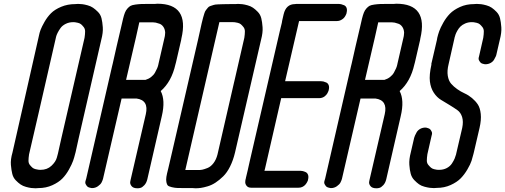

<svg xmlns="http://www.w3.org/2000/svg" viewBox="-20 -815 2712 1031"><path d="M187 -614Q188 -618 189 -623Q192 -639 198 -655Q204 -671 219 -697.5Q234 -724 254 -744Q274 -764 308.5 -778.5Q343 -793 384 -793Q390 -794 399 -794Q411 -794 422.5 -792.5Q434 -791 450.5 -786.5Q467 -782 479.5 -773.5Q492 -765 506 -751Q520 -737 525 -717Q530 -697 532 -668.5Q534 -640 524 -602L403 -75L386 2Q385 6 383 13Q379 30 372.5 48.5Q366 67 350.5 95Q335 123 315 143.5Q295 164 261 179.5Q227 195 186 195Q180 196 171 196Q159 196 147.5 194.5Q136 193 119.5 188.5Q103 184 90.5 175.5Q78 167 64.5 153Q51 139 46 119Q41 99 38.5 70.5Q36 42 47 4ZM198 97Q233 97 256 75.5Q279 54 285 32L291 10L310 -75L434 -612Q437 -632 437 -646Q437 -660 429.5 -669.5Q422 -679 415.5 -684.5Q409 -690 398.5 -692.5Q388 -695 383 -695.5Q378 -696 374 -696H373Q351 -696 333 -687Q315 -678 305.5 -665Q296 -652 289.5 -639Q283 -626 281 -617L279 -608L186 -202L136 14Q133 34 133 48Q133 62 141 71.5Q149 81 155 86Q161 91 171.5 93.5Q182 96 187 96.5Q192 97 197 97Z M761 -386Q778 -391 791.5 -401.5Q805 -412 812.5 -425.5Q820 -439 824 -448.5Q828 -458 830 -467L831 -472L863 -611Q866 -623 866 -628Q866 -630 866.5 -634Q867 -638 867 -640Q866 -658 857.5 -670.5Q849 -683 836.5 -687.5Q824 -692 816.5 -693.5Q809 -695 802 -695H801H728L710 -614L657 -386H715ZM813 -794Q815 -794 819 -794.5Q823 -795 825 -795Q998 -795 954 -608L953 -602V-601V-602V-601L925 -480Q924 -476 922 -469Q901 -376 843 -326Q869 -277 849 -192L771 148Q766 168 755 179.5Q744 191 735.5 193.5Q727 196 720 196H718Q696 196 687 185Q678 174 679 163L681 152L763 -202Q780 -277 713 -286H633L533 146Q530 156 525 165.5Q520 175 506 185Q492 195 474 195Q472 195 469.5 194.5Q467 194 459.5 192Q452 190 448 185.5Q444 181 440 173.5Q436 166 440 154L443 144L518 -182L582 -460L585 -472L582 -460L585 -472L606 -565Q607 -566 628 -659Q629 -661 629 -663L641 -715Q646 -735 651 -747.5Q656 -760 664.5 -769.5Q673 -779 681 -783.5Q689 -788 707 -790.5Q725 -793 740.5 -793.5Q756 -794 788 -794Z M904 2 1043 -600Q1055 -654 1063 -690Q1067 -708 1070.5 -720Q1074 -732 1077.5 -743.5Q1081 -755 1086.5 -761.5Q1092 -768 1096.5 -774Q1101 -780 1110.5 -783Q1120 -786 1127.5 -788.5Q1135 -791 1150 -791.5Q1165 -792 1177.5 -792.5Q1190 -793 1212 -793H1243Q1249 -794 1258 -794Q1270 -794 1281.5 -792.5Q1293 -791 1309.5 -786.5Q1326 -782 1338.5 -773.5Q1351 -765 1364.5 -751Q1378 -737 1383 -717Q1388 -697 1390 -668.5Q1392 -640 1382 -602L1242 4Q1232 46 1215.5 79Q1199 112 1178.5 132Q1158 152 1137.5 165.5Q1117 179 1095 185.5Q1073 192 1058.5 194Q1044 196 1030 196L1015 195H984Q950 195 934 194.5Q918 194 902 190Q886 186 881 181Q876 176 873.5 163Q871 150 873.5 134.5Q876 119 883 92Q891 56 904 2ZM1158 -696 975 98H1047H1048Q1057 98 1067 96Q1077 94 1094.5 87Q1112 80 1126.5 61Q1141 42 1148 14L1236 -369L1241 -390L1292 -612Q1295 -632 1295 -646Q1295 -660 1287.5 -669.5Q1280 -679 1273.5 -684.5Q1267 -690 1256.5 -692.5Q1246 -695 1241 -695.5Q1236 -696 1232 -696H1231Z M1745 -331Q1745 -330 1744.5 -328.5Q1744 -327 1742 -322.5Q1740 -318 1738 -314Q1736 -310 1731.5 -305Q1727 -300 1722 -296.5Q1717 -293 1710 -290.5Q1703 -288 1694 -288H1660H1651H1501H1490L1403 91L1400 102H1407H1543H1548H1555H1590H1592Q1598 102 1605 103.5Q1612 105 1621 109Q1630 113 1634 123.5Q1638 134 1634 150Q1634 152 1633 155Q1632 158 1628 165Q1624 172 1618.5 178Q1613 184 1604 188.5Q1595 193 1583 193H1549H1540H1390H1376H1364H1337H1336H1333H1329Q1312 193 1304 182.5Q1296 172 1297 161L1298 150L1299 148L1301 138L1306 117L1311 96L1312 91L1321 51L1483 -650L1493 -691L1494 -696Q1494 -697 1494.5 -699.5Q1495 -702 1495 -703Q1497 -710 1503 -738Q1516 -793 1564 -793L1572 -794H1592H1614H1750H1755H1762H1797H1799Q1805 -794 1811.5 -792.5Q1818 -791 1827.5 -787Q1837 -783 1841 -772.5Q1845 -762 1841 -746Q1841 -744 1840 -741Q1839 -738 1835 -730.5Q1831 -723 1825.5 -717.5Q1820 -712 1810.5 -707Q1801 -702 1790 -702H1756H1747H1597H1586L1511 -379H1518H1654H1659H1666H1701H1703Q1710 -379 1716.5 -377.5Q1723 -376 1732 -372Q1741 -368 1745 -357.5Q1749 -347 1745 -331ZM1592 -794H1614Z M2044 -386Q2061 -391 2074.5 -401.5Q2088 -412 2095.5 -425.5Q2103 -439 2107 -448.5Q2111 -458 2113 -467L2114 -472L2146 -611Q2149 -623 2149 -628Q2149 -630 2149.5 -634Q2150 -638 2150 -640Q2149 -658 2140.5 -670.5Q2132 -683 2119.5 -687.5Q2107 -692 2099.5 -693.5Q2092 -695 2085 -695H2084H2011L1993 -614L1940 -386H1998ZM2096 -794Q2098 -794 2102 -794.5Q2106 -795 2108 -795Q2281 -795 2237 -608L2236 -602V-601V-602V-601L2208 -480Q2207 -476 2205 -469Q2184 -376 2126 -326Q2152 -277 2132 -192L2054 148Q2049 168 2038 179.5Q2027 191 2018.5 193.5Q2010 196 2003 196H2001Q1979 196 1970 185Q1961 174 1962 163L1964 152L2046 -202Q2063 -277 1996 -286H1916L1816 146Q1813 156 1808 165.5Q1803 175 1789 185Q1775 195 1757 195Q1755 195 1752.5 194.5Q1750 194 1742.5 192Q1735 190 1731 185.5Q1727 181 1723 173.5Q1719 166 1723 154L1726 144L1801 -182L1865 -460L1868 -472L1865 -460L1868 -472L1889 -565Q1890 -566 1911 -659Q1912 -661 1912 -663L1924 -715Q1929 -735 1934 -747.5Q1939 -760 1947.5 -769.5Q1956 -779 1964 -783.5Q1972 -788 1990 -790.5Q2008 -793 2023.5 -793.5Q2039 -794 2071 -794Z M2525 -793Q2531 -794 2540 -794Q2552 -794 2563.5 -792.5Q2575 -791 2591.5 -786.5Q2608 -782 2620.5 -773.5Q2633 -765 2646.5 -751Q2660 -737 2665 -717Q2670 -697 2672 -668.5Q2674 -640 2664 -602L2646 -524Q2645 -518 2642 -511.5Q2639 -505 2633 -494.5Q2627 -484 2614.5 -477Q2602 -470 2586 -470Q2584 -470 2581 -470.5Q2578 -471 2571 -473Q2564 -475 2560 -479.5Q2556 -484 2552 -491.5Q2548 -499 2552 -511L2555 -524L2575 -612Q2578 -632 2578 -646Q2578 -660 2570.5 -669.5Q2563 -679 2556.5 -684.5Q2550 -690 2539.5 -692.5Q2529 -695 2524 -695.5Q2519 -696 2515 -696H2513Q2494 -696 2478 -689Q2462 -682 2452.5 -672.5Q2443 -663 2436 -650.5Q2429 -638 2426 -629.5Q2423 -621 2421 -613L2420 -608L2389 -471Q2380 -435 2384.5 -408Q2389 -381 2402.5 -365.5Q2416 -350 2435 -336.5Q2454 -323 2475 -313.5Q2496 -304 2514.5 -288.5Q2533 -273 2545.5 -254.5Q2558 -236 2561.5 -203.5Q2565 -171 2555 -128L2525 1Q2524 6 2522 13Q2518 30 2512 48.5Q2506 67 2490 94.5Q2474 122 2454 142.5Q2434 163 2400 178.5Q2366 194 2325 194Q2319 195 2310 195Q2299 195 2287.5 193.5Q2276 192 2259 187.5Q2242 183 2230 174.5Q2218 166 2204.5 152Q2191 138 2185.5 118Q2180 98 2178 69.5Q2176 41 2186 3L2204 -75Q2206 -81 2208.5 -87.5Q2211 -94 2217.5 -105Q2224 -116 2236.5 -123Q2249 -130 2265 -130Q2267 -130 2269.5 -129.5Q2272 -129 2279.5 -126.5Q2287 -124 2290.5 -120Q2294 -116 2298 -108Q2302 -100 2298 -88L2295 -75L2275 13Q2272 33 2272 47Q2272 61 2280 70.5Q2288 80 2294.5 85.5Q2301 91 2311 93.5Q2321 96 2326 96.5Q2331 97 2336 97H2338Q2361 97 2379 87.5Q2397 78 2407 62.5Q2417 47 2421.5 36Q2426 25 2429 14L2430 9Q2453 -89 2462 -128Q2469 -162 2461.5 -186.5Q2454 -211 2435.5 -224Q2417 -237 2394 -251Q2371 -265 2348.5 -278.5Q2326 -292 2309.5 -317Q2293 -342 2288.5 -377Q2284 -412 2297 -470H2296V-471L2326 -600Q2327 -605 2328 -612Q2332 -629 2338.5 -647.5Q2345 -666 2360.5 -693.5Q2376 -721 2396 -741.5Q2416 -762 2450 -777.5Q2484 -793 2525 -793Z"/></svg>

Font: Soda Fountain
Style: RegularOblique
Weight: 400
Version: Version 1.0